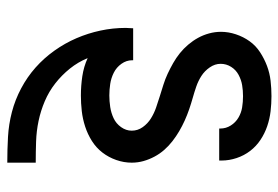

<svg xmlns="http://www.w3.org/2000/svg" viewBox="-142 -426 783 540"><g transform="rotate(90 250.0 -156.5)"><path d="M437 215Q401 215 365.5 213Q330 211 295.5 202Q261 193 229 176Q197 159 170.5 135.5Q144 112 123 82.5Q102 53 88 20.5Q74 -12 66.5 -47Q59 -82 59 -118Q59 -123 59.5 -128Q60 -133 60 -139H150V-136Q150 -120 160 -106Q170 -92 185 -84.5Q200 -77 216.5 -74.5Q233 -72 249 -72Q265 -72 281.5 -74.5Q298 -77 313 -84Q328 -91 338 -105Q348 -119 348 -135Q348 -152 338 -166Q328 -180 313.5 -189Q299 -198 283 -203.5Q267 -209 251 -214Q235 -219 219 -224Q203 -229 188 -236Q173 -243 158 -251.5Q143 -260 130 -270.5Q117 -281 106 -294Q95 -307 87 -321.5Q79 -336 74.5 -352.5Q70 -369 70 -386Q70 -407 77 -428Q84 -449 96.5 -466.5Q109 -484 127.5 -496Q146 -508 166 -515.5Q186 -523 207.5 -525.5Q229 -528 251 -528Q272 -528 293.5 -525.5Q315 -523 335.5 -516Q356 -509 374 -497Q392 -485 405 -468Q418 -451 425 -430Q432 -409 432 -388V-381H342V-384Q342 -400 333.5 -413.5Q325 -427 311.5 -435Q298 -443 282.5 -445.5Q267 -448 251 -448Q235 -448 220 -445.5Q205 -443 191 -435.5Q177 -428 168.5 -414.5Q160 -401 160 -385Q160 -369 170 -354.5Q180 -340 194 -331Q208 -322 224 -316.5Q240 -311 256 -306.5Q272 -302 288 -296.5Q304 -291 319.5 -284Q335 -277 349.5 -268.5Q364 -260 377.5 -249.5Q391 -239 402 -226.5Q413 -214 421 -199Q429 -184 433.5 -168Q438 -152 438 -135Q438 -113 430.5 -91.5Q423 -70 409.5 -52.5Q396 -35 377 -23Q358 -11 336.5 -4Q315 3 293 5.5Q271 8 249 8Q222 8 195 4Q168 0 144 -11Q155 16 173.5 39Q192 62 215 80Q238 98 265 109.5Q292 121 320.5 127Q349 133 378.5 134Q408 135 437 135H438V215Z"/></g></svg>

Font: Iosevka Fixed Medium
Style: Regular
Weight: 500
Monospace: yes
Designer: Belleve Invis
Foundry: Belleve Invis
Version: Version 32.3.0